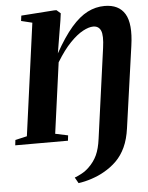

<svg xmlns="http://www.w3.org/2000/svg" viewBox="-78 -803 847 1101"><g transform="rotate(-5 345.5 -252.5)"><path d="M329 247.5 310 214Q330 206.5 352 194.5Q374 182.5 393 164Q423.5 135 440.8 98.2Q458 61.5 465.5 4L536.5 -512.5Q546.5 -584 534.2 -611.8Q522 -639.5 490.5 -639.5Q465.5 -639.5 431.2 -621.2Q397 -603 357.2 -562.2Q317.5 -521.5 275.5 -452.5L220 -46L293 -30.5L289.5 0H-14L-10.5 -30.5L57 -46L145 -692L81.5 -707.5L85.5 -738L275.5 -751.5H289L312 -731.5L306.5 -691L275.5 -504Q326.5 -595.5 373.2 -649.5Q420 -703.5 467 -727.5Q514 -751.5 565.5 -751.5Q647.5 -751.5 682.2 -694Q717 -636.5 699 -510.5L633 -42Q624.5 20.5 603.5 66Q582.5 111.5 550.5 143.2Q518.5 175 477 198Q447 215.5 406.8 229Q366.5 242.5 329 247.5Z"/></g></svg>

Font: Merriweather 96pt ExtraBold
Style: Italic
Weight: 800
Italic angle: -7.8°
Version: Version 2.101